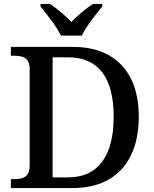

<svg xmlns="http://www.w3.org/2000/svg" viewBox="-20 -951 778 971"><path d="M288 -771H394C415 -816 466 -880 497 -918V-931H450C414 -908 371 -871 341 -840C311 -871 268 -908 233 -931H185V-918C216 -880 267 -816 288 -771ZM35 0H348C569 0 682 -142 682 -361C682 -588 558 -714 348 -714H35V-669H53C95 -669 130 -659 130 -603V-114C130 -56 96 -45 55 -45H35ZM325 -54H246V-661H326C478 -661 555 -557 555 -361C555 -165 478 -54 325 -54Z"/></svg>

Font: Noto Serif Ethiopic Medium
Style: Regular
Weight: 500
Designer: Monotype Design Team
Foundry: Monotype Imaging Inc.
Version: Version 2.102